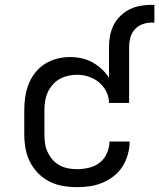

<svg xmlns="http://www.w3.org/2000/svg" viewBox="-20 -763 656 791"><path d="M298 8Q268 8 239 3Q210 -2 184 -15Q158 -28 137 -49.5Q116 -71 103 -97Q90 -123 85 -152Q80 -181 80 -210V-310Q80 -337 84 -364Q88 -391 98 -416.5Q108 -442 125 -463.5Q142 -485 164.5 -499.5Q187 -514 214 -521Q241 -528 268 -528Q292 -528 315.5 -523Q339 -518 360 -506.5Q381 -495 398.5 -479Q416 -463 429 -443V-570Q429 -593 433.5 -616.5Q438 -640 448.5 -660.5Q459 -681 476 -697.5Q493 -714 514 -724.5Q535 -735 558 -739Q581 -743 605 -743H616V-670H605Q585 -670 566.5 -663Q548 -656 535 -641.5Q522 -627 517 -608Q512 -589 512 -570V-339H429Q429 -364 417.5 -386.5Q406 -409 387 -424.5Q368 -440 344.5 -447.5Q321 -455 296 -455Q278 -455 259.5 -450.5Q241 -446 225 -437Q209 -428 196.5 -413.5Q184 -399 176.5 -382.5Q169 -366 166 -347.5Q163 -329 163 -310V-210Q163 -191 165.5 -172.5Q168 -154 176 -137Q184 -120 196.5 -105.5Q209 -91 225.5 -82Q242 -73 260.5 -69.5Q279 -66 298 -66Q322 -66 347 -72Q372 -78 391 -93Q410 -108 420.5 -131.5Q431 -155 431 -180H514Q514 -153 506.5 -126.5Q499 -100 485 -77.5Q471 -55 449.5 -38Q428 -21 403 -10.5Q378 0 351.5 4Q325 8 298 8Z"/></svg>

Font: Nova Nerd Font
Style: Regular
Weight: 400
Designer: Belleve Invis
Foundry: Belleve Invis
Version: Version 24.1.4; ttfautohint (v1.8.4);Nerd Fonts 3.1.1